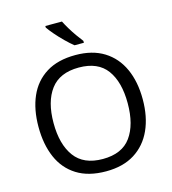

<svg xmlns="http://www.w3.org/2000/svg" viewBox="-135 -1053 1050 1173"><g transform="rotate(-15 390.5 -467.0)"><path d="M720 -358Q720 -247 682.5 -164.5Q645 -82 572 -36Q499 10 391 10Q280 10 206.5 -36Q133 -82 97 -165Q61 -248 61 -359Q61 -469 97 -551Q133 -633 206.5 -679Q280 -725 392 -725Q499 -725 572 -679.5Q645 -634 682.5 -551.5Q720 -469 720 -358ZM156 -358Q156 -223 213 -145.5Q270 -68 391 -68Q513 -68 569 -145.5Q625 -223 625 -358Q625 -493 569 -569.5Q513 -646 392 -646Q271 -646 213.5 -569.5Q156 -493 156 -358ZM366 -944Q377 -922 393.5 -894.5Q410 -867 428.5 -841Q447 -815 462 -796V-784H403Q380 -802 351 -830.5Q322 -859 297.5 -887.5Q273 -916 261 -934V-944Z"/></g></svg>

Font: Noto Sans Tifinagh Adrar
Style: Regular
Weight: 400
Designer: JamraPatel
Foundry: JamraPatel LLC
Version: Version 2.006; ttfautohint (v1.8.4.7-5d5b)